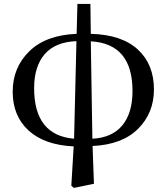

<svg xmlns="http://www.w3.org/2000/svg" viewBox="-20 -711 826 953"><path d="M430.7 -505.9 438.5 -22.5Q536.1 -27.3 586.9 -88.4Q637.7 -149.4 637.7 -259.8Q637.7 -494.1 430.7 -505.9ZM347.7 -22.5 359.4 -506.8Q254.9 -502.9 202.1 -442.4Q149.4 -381.8 149.4 -273.4Q149.4 -39.1 347.7 -22.5ZM428.7 -691.4 430.7 -543Q584 -539.1 664.1 -465.3Q744.1 -391.6 744.1 -266.6Q744.1 -150.4 665.5 -71.8Q586.9 6.8 439.5 13.7L446.3 201.2L346.7 221.7L334 210.9L345.7 15.6Q200.2 8.8 121.6 -63.5Q43 -135.7 43 -255.9Q43 -376 125.5 -456.5Q208 -537.1 360.4 -543L364.3 -691.4Z"/></svg>

Font: GenYoMin TW TTF SemiBold
Style: Regular
Weight: 600
Version: Version 1.300